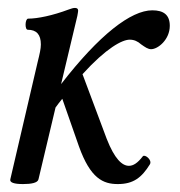

<svg xmlns="http://www.w3.org/2000/svg" viewBox="-20 -451 454 484"><path d="M38 13C59 13 75 10 77 1L120 -180C126 -188 131 -195 137 -202L179 -82C208 -1 240 13 277 13C316 13 337 -3 358 -37C364 -48 345 -63 340 -57C327 -40 316 -33 305 -33C288 -33 269 -50 249 -101L188 -264C248 -330 288 -351 307 -351C318 -351 327 -347 336 -339C346 -332 353 -327 361 -327C378 -327 408 -351 408 -386C408 -413 393 -425 364 -425C310 -425 230 -363 134 -239L175 -411C176 -417 177 -422 177 -424C177 -429 174 -431 169 -431C165 -431 161 -430 153 -427C113 -412 75 -404 51 -404C43 -404 42 -376 50 -376C72 -376 83 -364 83 -339C83 -328 80 -315 75 -295L6 1C4 9 15 13 38 13Z"/></svg>

Font: Junicode Two Beta SemiCondensed Medium
Style: Italic
Weight: 500
Width: 4
Italic angle: -10°
Version: Version 1.063